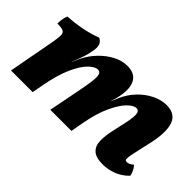

<svg xmlns="http://www.w3.org/2000/svg" viewBox="-61 -753 1047 1047"><g transform="rotate(45 462.5 -229.0)"><path d="M751 9Q699 9 675.5 -12.5Q652 -34 651 -73.5Q650 -113 663 -167L671 -205Q689 -278 688 -308.5Q687 -339 665 -339Q644 -339 615.5 -310.5Q587 -282 559.5 -223Q532 -164 515 -72L502 0H339L378 -199Q394 -280 392 -309.5Q390 -339 368 -339Q346 -339 317 -311Q288 -283 261 -223.5Q234 -164 216 -70L203 0H36L86 -269Q93 -308 93 -327.5Q93 -347 79.5 -353.5Q66 -360 34 -360Q34 -376 36.5 -394Q39 -412 46 -426Q97 -428 152 -439Q207 -450 250 -467Q268 -457 274.5 -442.5Q281 -428 278 -402Q274 -373 264 -341Q254 -309 236 -268H237L257 -311Q278 -354 311.5 -389Q345 -424 385.5 -445.5Q426 -467 467 -467Q516 -467 538.5 -439.5Q561 -412 559 -362Q558 -343 553.5 -320Q549 -297 539 -268H540L557 -307Q577 -354 612 -390.5Q647 -427 688.5 -447Q730 -467 769 -467Q838 -467 856.5 -413Q875 -359 853 -261L834 -176Q825 -138 823 -120.5Q821 -103 824 -98Q827 -93 835 -93Q843 -93 851.5 -96.5Q860 -100 874 -111Q883 -102 891.5 -85.5Q900 -69 902 -54Q870 -21 830.5 -6Q791 9 751 9Z"/></g></svg>

Font: Vollkorn ExtraBold
Style: Italic
Weight: 800
Italic angle: -11°
Designer: Friedrich Althausen
Foundry: Friedrich Althausen
Version: Version 5.000; ttfautohint (v1.8.3)